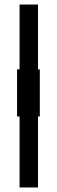

<svg xmlns="http://www.w3.org/2000/svg" viewBox="-20 -680 252 844"><path d="M55 -375H155V-168H55ZM66 144V-660H147V144Z"/></svg>

Font: Bricolage Grotesque Condensed
Style: Regular
Weight: 400
Width: 3
Designer: Mathieu Triay
Foundry: Atelier Triay
Version: Version 1.000;gftools[0.9.30]